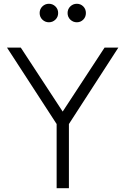

<svg xmlns="http://www.w3.org/2000/svg" viewBox="-20 -997 664 1017"><path d="M280 -340 17 -745H90L312 -406L534 -745H607L345 -340V0H280ZM190 -928Q190 -949 204.5 -963Q219 -977 239 -977Q259 -977 273.5 -963Q288 -949 288 -928Q288 -907 273.5 -893Q259 -879 239 -879Q219 -879 204.5 -893Q190 -907 190 -928ZM387 -977Q407 -977 421 -963Q435 -949 435 -928Q435 -907 421 -893Q407 -879 387 -879Q367 -879 352.5 -893Q338 -907 338 -928Q338 -949 352.5 -963Q367 -977 387 -977Z"/></svg>

Font: Evergrow Sans
Style: Light
Weight: 300
Foundry: 10Web
Version: Version 1.000